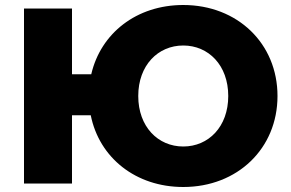

<svg xmlns="http://www.w3.org/2000/svg" viewBox="-20 -734 1163 768"><path d="M713 -148C612 -148 533 -227 533 -350C533 -473 612 -552 713 -552C814 -552 893 -473 893 -350C893 -227 814 -148 713 -148ZM713 14C930 14 1090 -140 1090 -350C1090 -560 930 -714 713 -714C526 -714 383 -601 345 -437H268V-700H76V0H268V-273H343C377 -103 523 14 713 14Z"/></svg>

Font: Montserrat-Alt1 ExtBd
Style: Regular
Weight: 800
Designer: Differentunic
Foundry: Differentunic
Version: Version 7.222